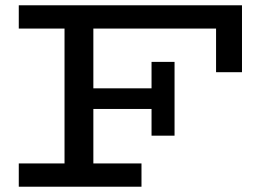

<svg xmlns="http://www.w3.org/2000/svg" viewBox="-20 -706 989 726"><path d="M797 -433V-598H51V-686H895V-433ZM51 0V-88H515V0ZM224 -49V-635H333V-49ZM271 -294V-372H603V-294ZM553 -193V-472H640V-193Z"/></svg>

Font: BioRhyme SemiExpanded
Style: Regular
Weight: 400
Width: 6
Designer: Aoife Mooney
Foundry: Aoife Mooney Type
Version: Version 1.600;gftools[0.9.33]